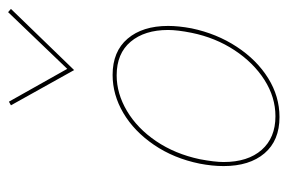

<svg xmlns="http://www.w3.org/2000/svg" viewBox="-138 -569 710 474"><g transform="rotate(-90 217.0 -332.0)"><path d="M194 -660 203 -665 284 -521 424 -667 432 -660 281 -504ZM44 -135Q44 -163 50 -194Q63 -258 96.5 -307Q130 -356 175 -382.5Q220 -409 269 -409Q327 -409 358.5 -372Q390 -335 390 -272Q390 -246 384 -214Q371 -152 338.5 -102.5Q306 -53 261 -25Q216 3 165 3Q107 3 75.5 -34Q44 -71 44 -135ZM373 -214Q380 -249 380 -272Q380 -330 351 -364.5Q322 -399 268 -399Q223 -399 180 -373.5Q137 -348 105.5 -301.5Q74 -255 61 -194Q54 -157 54 -135Q54 -75 84 -41Q114 -7 167 -7Q214 -7 256.5 -34Q299 -61 330 -108Q361 -155 373 -214Z"/></g></svg>

Font: Ysabeau Infant Hairline
Style: Italic
Weight: 100
Italic angle: -12°
Designer: Christian Thalmann (Catharsis Fonts)
Version: Version 0.003